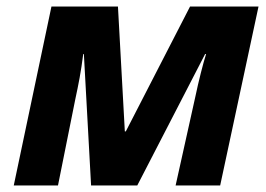

<svg xmlns="http://www.w3.org/2000/svg" viewBox="-20 -566 812 586"><path d="M22 0 137 -546H340L361 -165H364L560 -546H769L652 0H516L576 -270Q584 -308 593 -343.5Q602 -379 609 -401H606L399 0H258L236 -401H234Q229 -361 223 -328.5Q217 -296 210 -264L157 0Z"/></svg>

Font: Noto IKEA Latin
Style: Bold Italic
Weight: 700
Italic angle: -12°
Designer: Monotype Design Team
Foundry: Monotype Imaging Inc.
Version: Version 1.0